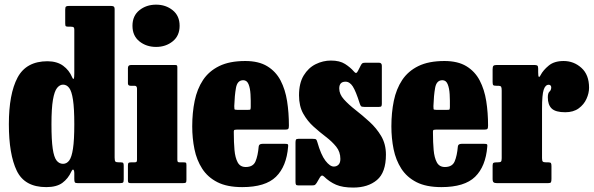

<svg xmlns="http://www.w3.org/2000/svg" viewBox="-20 -806 2616 845"><path d="M19 -259.5Q19 -392.5 57.2 -464.5Q95.5 -536.5 189.5 -536.5Q231.5 -536 258 -516.5Q284.5 -497 297.5 -466Q307 -444.5 307 -484V-675.5Q307 -683.5 303.8 -686Q300.5 -688.5 292.5 -688.5H282Q272 -688.5 269.5 -690.8Q267 -693 267 -703.5V-763.5Q267 -775 270.8 -777.5Q274.5 -780 286 -780H466.5Q476 -780 480.2 -777.5Q484.5 -775 484.5 -764.5V-112.5Q484.5 -98.5 487.8 -95Q491 -91.5 504.5 -91.5H512Q520.5 -91.5 522.5 -88.2Q524.5 -85 524.5 -76.5V-16.5Q524.5 -5.5 521.5 -2.8Q518.5 0 507 0H322.5Q312 0 309.5 -3.5Q307 -7 307 -18V-45Q307 -55 303.2 -58.8Q299.5 -62.5 294 -51Q280 -20 254.5 -1.2Q229 17.5 183.5 17.5Q88.5 17.5 53.8 -54.5Q19 -126.5 19 -259.5ZM206.5 -259.5Q206.5 -189.5 212 -151.8Q217.5 -114 229 -99.5Q240.5 -85 257.5 -85Q273.5 -85 284.5 -99.5Q295.5 -114 301.2 -151.8Q307 -189.5 307 -259.5Q307 -329 301.2 -366.8Q295.5 -404.5 284.5 -419Q273.5 -433.5 257.5 -433.5Q243 -433.5 231.2 -419Q219.5 -404.5 213 -366.8Q206.5 -329 206.5 -259.5Z M563 -692.5Q563 -736.5 593.5 -761Q624 -785.5 667 -785.5Q709.5 -785.5 740 -761Q770.5 -736.5 770.5 -692.5Q770.5 -648.5 740 -624Q709.5 -599.5 667 -599.5Q624 -599.5 593.5 -624Q563 -648.5 563 -692.5ZM572.5 -428.5H555Q543 -428.5 543 -439V-506.5Q543 -520 557 -520H749Q756 -520 758.2 -518.5Q760.5 -517 760.5 -510V-104Q760.5 -97 762.2 -94.2Q764 -91.5 771 -91.5H787Q795.5 -91.5 798 -90Q800.5 -88.5 800.5 -80V-14.5Q800.5 -4.5 797.5 -2.2Q794.5 0 784 0H556Q548 0 545.5 -2.2Q543 -4.5 543 -12.5V-77Q543 -86.5 545.5 -89Q548 -91.5 557 -91.5H570.5Q578 -91.5 580.5 -93.5Q583 -95.5 583 -103.5V-415.5Q583 -428.5 572.5 -428.5Z M826 -250Q826 -310 836.8 -362.2Q847.5 -414.5 873.5 -453.8Q899.5 -493 944.8 -515.2Q990 -537.5 1059.5 -537.5Q1118.5 -537.5 1156.2 -514.5Q1194 -491.5 1214.8 -451.8Q1235.5 -412 1243.5 -361Q1251.5 -310 1251.5 -253Q1251.5 -242 1248.5 -238.8Q1245.5 -235.5 1234 -235.5H1021.5Q1011.5 -235.5 1010 -232.5Q1008.5 -229.5 1009 -220.5Q1009 -179.5 1012 -145.8Q1015 -112 1026 -91.5Q1037 -71 1061.5 -71Q1094 -71 1104.5 -95.8Q1115 -120.5 1118.5 -161Q1119.5 -173 1135 -173H1235Q1245 -173 1247 -170.8Q1249 -168.5 1248 -160.5Q1241 -73.5 1194.5 -28Q1148 17.5 1046 17.5Q979.5 17.5 936.8 -4.2Q894 -26 869.8 -63.8Q845.5 -101.5 835.8 -149.5Q826 -197.5 826 -250ZM1024.5 -322.5H1070Q1080.5 -322.5 1081.8 -324Q1083 -325.5 1083.5 -334.5Q1084 -363.5 1082.5 -390.8Q1081 -418 1073.8 -435.5Q1066.5 -453 1050.5 -453Q1024.5 -453 1018.5 -419.2Q1012.5 -385.5 1011 -339Q1011 -329 1011.8 -325.8Q1012.5 -322.5 1024.5 -322.5Z M1563 -351Q1546 -405 1532.5 -425.8Q1519 -446.5 1500.5 -446.5Q1473 -446.5 1473 -416.5Q1473 -391.5 1493.8 -368.5Q1514.5 -345.5 1545 -321.8Q1575.5 -298 1606.2 -270Q1637 -242 1657.8 -206.8Q1678.5 -171.5 1678.5 -125.5Q1678.5 -47 1639 -13.8Q1599.5 19.5 1534.5 19.5Q1488 19.5 1459 7Q1430 -5.5 1406 -29Q1396 -39 1388 -25.5L1374 -1.5Q1370 4.5 1366.8 7.2Q1363.5 10 1353 10H1293.5Q1285 10 1282.8 6.8Q1280.5 3.5 1280.5 -5.5V-178.5Q1280.5 -187.5 1282.5 -191.2Q1284.5 -195 1293 -195H1356.5Q1368 -195 1371 -192.5Q1374 -190 1376.5 -181Q1392.5 -124.5 1412.2 -98.8Q1432 -73 1449 -73Q1461.5 -73 1469.8 -81.2Q1478 -89.5 1478 -106.5Q1478 -137.5 1459.8 -160.2Q1441.5 -183 1414.2 -203.8Q1387 -224.5 1360 -248.8Q1333 -273 1314.5 -306Q1296 -339 1296 -386.5Q1296 -440 1316.5 -473.8Q1337 -507.5 1369.2 -523.5Q1401.5 -539.5 1436.5 -539.5Q1475 -539.5 1498.5 -524.5Q1522 -509.5 1537 -492Q1543 -484.5 1547.2 -485Q1551.5 -485.5 1556 -495L1568 -518.5Q1571.5 -525.5 1575.2 -527.8Q1579 -530 1589.5 -530H1647.5Q1660.5 -530 1660.5 -516.5V-350Q1660.5 -342 1658.5 -338.8Q1656.5 -335.5 1648 -335.5H1583Q1571.5 -335.5 1568.5 -339.2Q1565.5 -343 1563 -351Z M1702.5 -250Q1702.5 -310 1713.2 -362.2Q1724 -414.5 1750 -453.8Q1776 -493 1821.2 -515.2Q1866.5 -537.5 1936 -537.5Q1995 -537.5 2032.8 -514.5Q2070.5 -491.5 2091.2 -451.8Q2112 -412 2120 -361Q2128 -310 2128 -253Q2128 -242 2125 -238.8Q2122 -235.5 2110.5 -235.5H1898Q1888 -235.5 1886.5 -232.5Q1885 -229.5 1885.5 -220.5Q1885.5 -179.5 1888.5 -145.8Q1891.5 -112 1902.5 -91.5Q1913.5 -71 1938 -71Q1970.5 -71 1981 -95.8Q1991.5 -120.5 1995 -161Q1996 -173 2011.5 -173H2111.5Q2121.5 -173 2123.5 -170.8Q2125.5 -168.5 2124.5 -160.5Q2117.5 -73.5 2071 -28Q2024.5 17.5 1922.5 17.5Q1856 17.5 1813.2 -4.2Q1770.5 -26 1746.2 -63.8Q1722 -101.5 1712.2 -149.5Q1702.5 -197.5 1702.5 -250ZM1901 -322.5H1946.5Q1957 -322.5 1958.2 -324Q1959.5 -325.5 1960 -334.5Q1960.5 -363.5 1959 -390.8Q1957.5 -418 1950.2 -435.5Q1943 -453 1927 -453Q1901 -453 1895 -419.2Q1889 -385.5 1887.5 -339Q1887.5 -329 1888.2 -325.8Q1889 -322.5 1901 -322.5Z M2188 -407.5Q2188 -420 2185.5 -424.2Q2183 -428.5 2170.5 -428.5H2165Q2154 -428.5 2151 -431.2Q2148 -434 2148 -445V-500.5Q2148 -512.5 2151.5 -516.2Q2155 -520 2166 -520H2332Q2341.5 -520 2345 -517.2Q2348.5 -514.5 2348.5 -504V-488Q2348.5 -454 2359.5 -476Q2370.5 -497 2394.8 -517.2Q2419 -537.5 2460.5 -537.5Q2505.5 -537.5 2539 -507.2Q2572.5 -477 2572.5 -420Q2572.5 -396 2561.2 -371Q2550 -346 2526.8 -329Q2503.5 -312 2467.5 -312Q2425.5 -312 2408.2 -328.2Q2391 -344.5 2391 -378Q2391 -396.5 2398.5 -403Q2406 -409.5 2406 -422Q2406 -425.5 2403.5 -429.2Q2401 -433 2395 -433Q2380 -433 2372.8 -411Q2365.5 -389 2365.5 -328V-110Q2365.5 -98 2369 -94.8Q2372.5 -91.5 2384.5 -91.5H2393.5Q2402.5 -91.5 2404.8 -88Q2407 -84.5 2407 -75V-19Q2407 -8 2404.8 -4Q2402.5 0 2392 0H2167.5Q2157 0 2152.5 -3.5Q2148 -7 2148 -18.5V-77Q2148 -87 2151.8 -89.2Q2155.5 -91.5 2165.5 -91.5H2169Q2181 -91.5 2184.5 -94.5Q2188 -97.5 2188 -109.5Z"/></svg>

Font: Besley* Condensed Heavy
Style: Regular
Weight: 800
Width: 3
Designer: Owen Earl
Foundry: indestructible type*
Version: Version 3.000; ttfautohint (v1.8.3)